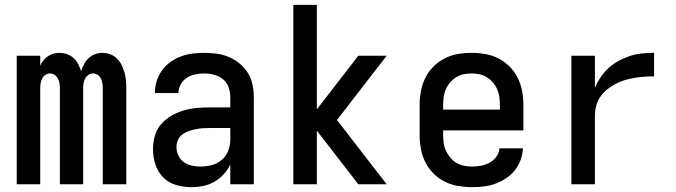

<svg xmlns="http://www.w3.org/2000/svg" viewBox="-20 -760 2790 792"><path d="M49 0V-530H146V-489Q151 -501 159 -511Q167 -521 177.5 -528Q188 -535 200 -538.5Q212 -542 225 -542Q241 -542 256.5 -536.5Q272 -531 283.5 -520.5Q295 -510 302.5 -495.5Q310 -481 315 -466Q319 -481 326.5 -495Q334 -509 345.5 -520Q357 -531 372 -536.5Q387 -542 402 -542H403Q419 -542 435 -536Q451 -530 462.5 -518.5Q474 -507 481.5 -492Q489 -477 493.5 -461Q498 -445 499.5 -428.5Q501 -412 501 -396V0H404V-396Q404 -406 402.5 -416Q401 -426 396.5 -435.5Q392 -445 383 -451Q374 -457 364 -457Q353 -457 344.5 -451Q336 -445 331 -435.5Q326 -426 324.5 -416Q323 -406 323 -396V0H227V-396Q227 -406 225.5 -416Q224 -426 219 -435.5Q214 -445 205.5 -451Q197 -457 186 -457Q176 -457 167 -451Q158 -445 153.5 -435.5Q149 -426 147.5 -416Q146 -406 146 -396V0Z M769 12Q737 12 706 3Q675 -6 653 -28.5Q631 -51 621 -82Q611 -113 611 -144Q611 -172 618.5 -199Q626 -226 644 -247Q662 -268 686 -282Q710 -296 736.5 -304Q763 -312 790.5 -314.5Q818 -317 845 -317H930V-359Q930 -380 923 -400Q916 -420 900 -433Q884 -446 863.5 -451.5Q843 -457 822 -457Q804 -457 785 -453Q766 -449 750.5 -439Q735 -429 725.5 -412Q716 -395 716 -376H619Q619 -401 626 -424.5Q633 -448 647.5 -468.5Q662 -489 682 -503.5Q702 -518 725.5 -527Q749 -536 773.5 -539Q798 -542 822 -542Q848 -542 874 -538.5Q900 -535 924 -525Q948 -515 968.5 -498Q989 -481 1002.5 -459Q1016 -437 1021.5 -411Q1027 -385 1027 -359V0H930V-82Q920 -60 903 -41.5Q886 -23 864.5 -10.5Q843 2 818.5 7Q794 12 769 12ZM807 -73Q830 -73 853.5 -79Q877 -85 895 -100.5Q913 -116 921.5 -138.5Q930 -161 930 -184V-232H845Q830 -232 815.5 -231Q801 -230 786.5 -227Q772 -224 758 -219Q744 -214 732 -205Q720 -196 714 -182.5Q708 -169 708 -154Q708 -136 715.5 -119Q723 -102 738 -91.5Q753 -81 771 -77Q789 -73 807 -73Z M1190 0V-740H1287V-309L1458 -530H1575L1370 -265L1575 0H1458L1287 -221V0Z M1927 12Q1898 12 1869 7Q1840 2 1814 -11Q1788 -24 1767.5 -45Q1747 -66 1734 -92Q1721 -118 1716 -147Q1711 -176 1711 -205V-325Q1711 -354 1716 -382.5Q1721 -411 1733.5 -437Q1746 -463 1766.5 -484Q1787 -505 1813 -518.5Q1839 -532 1867.5 -537Q1896 -542 1925 -542Q1954 -542 1982.5 -537Q2011 -532 2037 -518.5Q2063 -505 2083.5 -484Q2104 -463 2116.5 -437Q2129 -411 2134 -382.5Q2139 -354 2139 -325V-222H1808V-205Q1808 -188 1810 -171.5Q1812 -155 1819 -139.5Q1826 -124 1837 -110.5Q1848 -97 1862.5 -88.5Q1877 -80 1893.5 -76.5Q1910 -73 1927 -73Q1946 -73 1964.5 -76.5Q1983 -80 1999.5 -89Q2016 -98 2027.5 -113.5Q2039 -129 2040 -148H2137Q2136 -124 2127.5 -100.5Q2119 -77 2103.5 -57.5Q2088 -38 2067.5 -24.5Q2047 -11 2024 -2.5Q2001 6 1976.5 9Q1952 12 1927 12ZM1808 -308H2042V-325Q2042 -342 2040 -358.5Q2038 -375 2031.5 -390.5Q2025 -406 2014 -419Q2003 -432 1989 -441Q1975 -450 1958.5 -453.5Q1942 -457 1925 -457Q1908 -457 1891.5 -453.5Q1875 -450 1861 -441Q1847 -432 1836 -419Q1825 -406 1818.5 -390.5Q1812 -375 1810 -358.5Q1808 -342 1808 -325Z M2337 0V-530H2434V-398Q2444 -421 2458 -442Q2472 -463 2491 -480Q2510 -497 2532 -509Q2554 -521 2578 -529Q2602 -537 2627.5 -539.5Q2653 -542 2678 -542V-445Q2657 -445 2636.5 -443.5Q2616 -442 2595.5 -438.5Q2575 -435 2555.5 -429Q2536 -423 2517.5 -413Q2499 -403 2483 -390Q2467 -377 2455.5 -359.5Q2444 -342 2439 -322Q2434 -302 2434 -281V0Z"/></svg>

Font: Lode Dark Term
Style: Bold
Weight: 700
Monospace: yes
Designer: Belleve Invis
Foundry: Belleve Invis
Version: Version 29.2.0